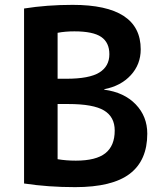

<svg xmlns="http://www.w3.org/2000/svg" viewBox="-20 -760 660 790"><path d="M217 -436H254Q347 -436 388.5 -461.5Q430 -487 430 -537Q430 -585 396.5 -608Q363 -631 286 -631Q248 -631 217 -625ZM217 -332V-105Q252 -99 292 -99Q375 -99 413.5 -129.5Q452 -160 452 -223Q452 -279 408 -305.5Q364 -332 261 -332ZM586 -210Q586 -100 514 -45Q442 10 289 10Q178 10 79 -5V-725Q173 -740 279 -740Q559 -740 559 -557Q559 -495 518 -450.5Q477 -406 409 -393V-391Q491 -380 538.5 -330.5Q586 -281 586 -210Z"/></svg>

Font: Mplus 1p Bold
Style: Bold
Weight: 700
Version: Version 1.061